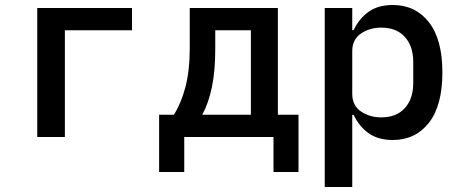

<svg xmlns="http://www.w3.org/2000/svg" viewBox="-20 -548 1840 768"><path d="M129 0V-516H508V-427H239.5V0Z M616.5 140V-89H675.5Q704.5 -134.5 721.8 -200.2Q739 -266 739 -354.5V-516H1091.5V-89H1174V140H1074V0H717V140ZM789 -89H983.5V-427H841V-350.5Q841 -264.5 827.8 -200.2Q814.5 -136 789 -89Z M1279 200V-516H1389V-427.5H1394.5Q1417 -474.5 1455 -501.2Q1493 -528 1551 -528Q1641.5 -528 1695.5 -459.2Q1749.5 -390.5 1749.5 -258Q1749.5 -125.5 1695.5 -56.8Q1641.5 12 1551 12Q1493 12 1455 -14.8Q1417 -41.5 1394.5 -88.5H1389V200ZM1505 -78.5Q1566 -78.5 1599.5 -115.8Q1633 -153 1633 -216V-300Q1633 -363 1599.5 -400.2Q1566 -437.5 1505 -437.5Q1458.5 -437.5 1423.8 -413.8Q1389 -390 1389 -343.5V-172.5Q1389 -126 1423.8 -102.2Q1458.5 -78.5 1505 -78.5Z"/></svg>

Font: Lilex Medium
Style: Regular
Weight: 500
Designer: Mike Abbink, Paul van der Laan, Pieter van Rosmalen, Mikhael Khrustik
Foundry: Mikhael Khrustik
Version: Version 1.100